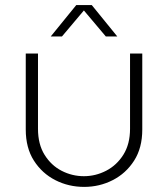

<svg xmlns="http://www.w3.org/2000/svg" viewBox="-20 -720 659 753"><path d="M310 13Q249 13 197 -13.5Q145 -40 113 -90Q81 -140 81 -212V-510H129V-215Q129 -154 155 -112.5Q181 -71 222 -50Q263 -29 309 -29Q355 -29 396.5 -50.5Q438 -72 464 -113.5Q490 -155 490 -215V-510H538V-212Q538 -140 506 -90Q474 -40 422 -13.5Q370 13 310 13ZM179 -577 279 -700H340L440 -577H395L309 -679L223 -577Z"/></svg>

Font: MuseoModerno ExtraLight
Style: Regular
Weight: 200
Designer: Pablo Cosgaya, Héctor Gatti, Marcela Romero, and the Authors of The MuseoModerno Project.
Foundry: Omnibus-Type Team
Version: Version 1.001